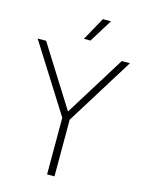

<svg xmlns="http://www.w3.org/2000/svg" viewBox="-149 -1023 824 1103"><g transform="rotate(15 262.5 -472.0)"><path d="M243 0V-337L-11.5 -740H39L265.5 -380L489 -740H537.5L287 -337V0ZM245.5 -807 322 -944.5H370L284.5 -807Z"/></g></svg>

Font: Encode Sans SmCnd XLt
Style: Regular
Weight: 200
Width: 4
Designer: Multiple Designers
Foundry: Impallari Type
Version: Version 3.002; ttfautohint (v1.8.3) -l 8 -r 50 -G 200 -x 14 